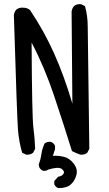

<svg xmlns="http://www.w3.org/2000/svg" viewBox="-20 -798 540 952"><path d="M268.6 134.8Q254.9 128.9 249 115.2V99.6L268.6 78.1Q286.1 76.2 294.4 64.5Q302.7 52.7 286.6 40Q270.5 27.3 218.8 43Q209 50.8 193.4 48.8Q179.7 43 173.8 29.3L171.9 17.6Q181.6 -7.8 185.5 -35.2Q189.5 -62.5 201.2 -86.9Q214.8 -96.7 232.4 -94.7Q247.1 -88.9 252.9 -74.2V-58.6L242.2 -25.4Q272.5 -27.3 299.8 -19.5Q327.1 -11.7 346.7 14.6Q366.2 41 358.9 69.3Q351.6 97.7 331.5 116.2Q311.5 134.8 268.6 134.8ZM109.4 -31.2 89.8 -41Q74.2 -94.7 69.3 -152.3Q64.5 -210 48.8 -722.7Q50.8 -738.3 60.5 -750Q74.2 -761.7 95.7 -759.8Q115.2 -759.8 128.9 -748Q197.3 -646.5 247.6 -534.7Q297.9 -422.9 338.9 -284.2L335 -740.2Q336.9 -755.9 346.7 -767.6Q360.4 -779.3 381.8 -777.3L401.4 -767.6Q415 -718.8 415 -665Q415 -611.3 422.9 -60.5L413.1 -41Q399.4 -29.3 377.9 -31.2Q356.4 -39.1 336.9 -48.8Q295.9 -180.7 248.5 -322.3Q201.2 -463.9 136.7 -586.9Q138.7 -217.8 145.5 -166Q152.3 -114.3 154.3 -60.5L144.5 -41Q130.9 -29.3 109.4 -31.2Z"/></svg>

Font: JasonHandwriting2
Style: Regular
Weight: 400
Version: Version 1.05.10